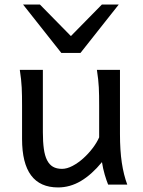

<svg xmlns="http://www.w3.org/2000/svg" viewBox="-20 -801 619 833"><path d="M449.2 0Q445.8 -8.3 441.9 -19.5Q438 -30.8 434.3 -43.5Q430.7 -56.2 427.5 -70.1Q424.3 -84 422.4 -97.7Q377.9 -43.5 330.8 -15.6Q283.7 12.2 231.9 12.2Q75.7 12.2 75.7 -197.8V-341.8Q75.7 -365.2 75.4 -384.3Q75.2 -403.3 74.2 -421.1Q73.2 -439 71.3 -457.5Q69.3 -476.1 65.9 -498H166V-227.1Q166 -185.5 170.2 -155.5Q174.3 -125.5 184.1 -106.2Q193.8 -86.9 209.7 -77.6Q225.6 -68.4 249 -68.4Q270.5 -68.4 294.9 -81.3Q319.3 -94.2 341.6 -114.3Q363.8 -134.3 382.1 -158.4Q400.4 -182.6 410.2 -205.1V-341.8Q410.2 -365.7 409.9 -385Q409.7 -404.3 408.7 -421.9Q407.7 -439.5 405.8 -457.5Q403.8 -475.6 400.4 -498H500.5V-219.7Q500.5 -148.4 508.5 -95Q516.6 -41.5 532.2 0ZM153.3 -781.2 287.6 -644.5 421.9 -781.2H495.1L329.1 -571.3H246.1L80.1 -781.2Z"/></svg>

Font: Andika Am
Style: Regular
Weight: 400
Designer: Victor Gaultney, Annie Olsen, Julie Remington, Don Collingsworth, Eric Hays, Becca Hirsbrunner
Foundry: SIL International
Version: Version 5.000